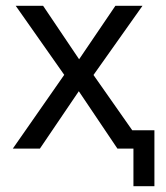

<svg xmlns="http://www.w3.org/2000/svg" viewBox="-20 -510 569 659"><path d="M438 129V0H404V-63H510V129ZM24 0 215 -274 216 -231 34 -490H128L260 -294H243L376 -490H469L287 -233L288 -271L478 0H383L243 -208H258L117 0Z"/></svg>

Font: Nunito Sans 10pt SemiCondensed
Style: Regular
Weight: 400
Width: 4
Designer: Vernon Adams
Foundry: Vernon Adams
Version: Version 3.101;gftools[0.9.27]